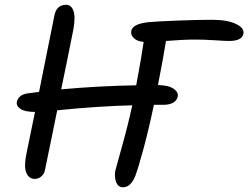

<svg xmlns="http://www.w3.org/2000/svg" viewBox="-20 -775 1042 806"><path d="M126 -23.9Q101.6 -23.9 90.6 -49.3Q79.6 -74.7 90.8 -128.9Q96.7 -157.2 108.6 -215.8Q120.6 -274.4 127 -305.2H126Q85.4 -305.2 66.4 -317.6Q47.4 -330.1 50.8 -348.1Q58.1 -376.5 94.2 -382.8Q103 -383.8 119.4 -386Q135.7 -388.2 144 -389.2Q145.5 -395.5 168.7 -512.7Q191.9 -629.9 208 -708Q216.3 -754.9 257.8 -754.9Q279.3 -754.9 288.3 -729.5Q297.4 -704.1 288.1 -651.9Q257.3 -497.1 236.8 -399.9Q391.1 -414.1 551.8 -417Q575.7 -545.4 583 -599.1Q556.6 -601.1 542.2 -614.7Q527.8 -628.4 530.8 -645Q537.1 -675.3 605 -682.1Q643.1 -685.5 726.6 -688.7Q810.1 -691.9 871.1 -691.9Q933.6 -691.9 970 -674.8Q1006.3 -657.7 1002 -633.8Q996.1 -603 941.9 -603Q925.8 -603 881.3 -606Q836.9 -608.9 799.8 -608.9Q747.1 -608.9 676.8 -603Q665 -529.3 643.1 -418Q689.9 -416.5 709.7 -401.9Q729.5 -387.2 726.1 -370.1Q723.1 -353.5 707.3 -344.2Q691.4 -335 666 -335H626Q605.5 -236.3 583.3 -153.8Q561 -71.3 547.9 -36.1Q528.8 11.2 496.1 11.2Q476.6 11.2 468 -9.5Q459.5 -30.3 463.9 -58.1Q464.4 -61.5 491.5 -158Q518.6 -254.4 535.2 -333Q388.7 -329.1 220.2 -312Q210 -260.3 192.4 -175.8Q174.8 -91.3 168.9 -62Q166 -45.4 153.8 -34.7Q141.6 -23.9 126 -23.9Z"/></svg>

Font: Shantell Sans Irregular
Style: Italic
Weight: 400
Italic angle: -11.31°
Designer: Stephen Nixon, Anya Danilova, Shantell Martin
Foundry: Arrow Type
Version: Version 1.006;[9816181b4]